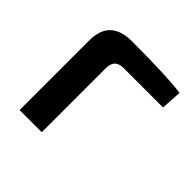

<svg xmlns="http://www.w3.org/2000/svg" viewBox="-134 -618 742 742"><g transform="rotate(45 237.0 -247.5)"><path d="M67 0V-381Q67 -495 186 -495Q376 -495 457 -484L452 -399H238Q212 -399 200 -387Q188 -375 188 -348V0Z"/></g></svg>

Font: Exo 2.0 Semi Bold
Style: Regular
Weight: 600
Designer: Natanael Gama
Version: Version 1.001;PS 001.001;hotconv 1.0.70;makeotf.lib2.5.58329